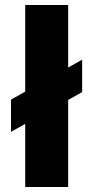

<svg xmlns="http://www.w3.org/2000/svg" viewBox="-20 -749 373 769"><path d="M81 0V-729H253V0ZM24 -221V-350L309 -510V-380Z"/></svg>

Font: Hubot Sans SemiExpanded
Style: Bold
Weight: 700
Width: 6
Designer: Deni Anggara
Foundry: GitHub, Inc., Subsidiary of Microsoft Corporation
Version: Version 2.000